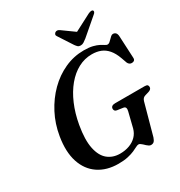

<svg xmlns="http://www.w3.org/2000/svg" viewBox="-209 -1049 1132 1207"><g transform="rotate(-30 356.5 -445.5)"><path d="M465.5 -713.5Q504 -713.5 529.8 -707Q555.5 -700.5 571.8 -691.8Q588 -683 598 -676.5Q608 -670 615 -670Q622.5 -670 630.5 -676.2Q638.5 -682.5 646 -690.8Q653.5 -699 661 -705.2Q668.5 -711.5 676 -711.5Q688 -711.5 695.5 -704Q703 -696.5 704.5 -680.5L712.5 -519Q713.5 -505.5 707 -499.5Q700.5 -493.5 690.5 -493.5Q681 -492.5 673.2 -497.8Q665.5 -503 661.5 -512L647 -552.5Q632 -594 610.5 -619.2Q589 -644.5 560.8 -655.8Q532.5 -667 497 -667Q444.5 -667 398 -642.2Q351.5 -617.5 313.2 -571.5Q275 -525.5 247.8 -462.2Q220.5 -399 207 -322Q189.5 -221.5 202.8 -158.5Q216 -95.5 252.2 -66Q288.5 -36.5 340.5 -36.5Q377.5 -36.5 408.2 -47.8Q439 -59 460 -80.5Q481 -102 489.5 -133L516.5 -242Q520.5 -257 517 -266.2Q513.5 -275.5 499.5 -277L458 -283Q448 -284.5 443.8 -290.2Q439.5 -296 439.5 -303.5Q439.5 -315 447.5 -321Q455.5 -327 470.5 -327H684.5Q700 -327 705.2 -321.5Q710.5 -316 710 -306.5Q710 -298 703.5 -291.8Q697 -285.5 685.5 -282.5L663 -276Q650.5 -272.5 644.2 -265.8Q638 -259 634.5 -247.5L572 -20.5Q565.5 -1.5 557.5 6Q549.5 13.5 535.5 13.5Q528.5 13.5 521.5 9.2Q514.5 5 507.5 -1.5Q500.5 -8 493.8 -14.5Q487 -21 480.5 -25.2Q474 -29.5 468 -29.5Q460 -29.5 448 -23Q436 -16.5 416.8 -8Q397.5 0.5 369 7Q340.5 13.5 300 13.5Q215 13.5 155.8 -26.5Q96.5 -66.5 72 -141.5Q47.5 -216.5 65 -321.5Q78.5 -404 115.5 -475Q152.5 -546 206.5 -599.8Q260.5 -653.5 326.8 -683.5Q393 -713.5 465.5 -713.5ZM508.5 -820.5 399.5 -899Q383.5 -910 369.5 -901.5Q364 -897.5 361.2 -890.5Q358.5 -883.5 364 -876L431 -773Q438.5 -762.5 445.5 -756Q452.5 -749.5 465.5 -749.5Q478 -749.5 488.2 -756Q498.5 -762.5 512 -773L632 -876Q642 -883.5 643.8 -890.5Q645.5 -897.5 642 -901.5Q637.5 -905.5 629.5 -904.8Q621.5 -904 610 -899L459 -820.5Z"/></g></svg>

Font: Fraunces Medium
Style: Italic
Weight: 500
Italic angle: -16°
Version: Version 1.000;[b76b70a41]